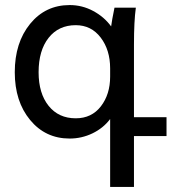

<svg xmlns="http://www.w3.org/2000/svg" viewBox="-20 -535 700 755"><path d="M413.1 200.2V-66.9Q386.2 -31.2 343.8 -10.7Q301.3 9.8 253.9 9.8Q158.7 9.8 98.4 -63.2Q38.1 -136.2 38.1 -251Q38.1 -367.2 98.4 -441.2Q158.7 -515.1 253.9 -515.1Q303.2 -515.1 346.4 -491.9Q389.6 -468.8 417 -431.2Q419.9 -454.6 430.2 -504.9H514.2Q506.8 -452.1 506.8 -359.9V-74.2H634.8V0H506.8V200.2ZM413.1 -233.9V-266.1Q413.1 -338.4 376 -387.2Q338.9 -436 277.8 -436Q210.4 -436 171.1 -386.2Q131.8 -336.4 131.8 -251Q131.8 -168 171.1 -118.9Q210.4 -69.8 277.8 -69.8Q340.3 -69.8 376.7 -116.9Q413.1 -164.1 413.1 -233.9Z"/></svg>

Font: LT Superior Med
Style: Regular
Weight: 500
Designer: Daniel Lyons
Foundry: LyonsType
Version: Version 1.000